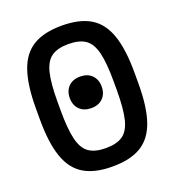

<svg xmlns="http://www.w3.org/2000/svg" viewBox="-136 -846 872 961"><g transform="rotate(-20 300.0 -365.0)"><path d="M300 10Q206 10 148.5 -24.5Q91 -59 64.5 -135Q38 -211 38 -335V-395Q38 -519 64.5 -595Q91 -671 148.5 -705.5Q206 -740 300 -740Q395 -740 452.5 -705.5Q510 -671 536.5 -595Q563 -519 563 -395V-335Q563 -211 536.5 -135Q510 -59 452.5 -24.5Q395 10 300 10ZM300 -88Q358 -88 390.5 -110.5Q423 -133 436.5 -188.5Q450 -244 450 -343V-388Q450 -487 436.5 -542Q423 -597 390.5 -619.5Q358 -642 300 -642Q243 -642 210.5 -619.5Q178 -597 164.5 -542Q151 -487 151 -388V-343Q151 -244 164.5 -188.5Q178 -133 210.5 -110.5Q243 -88 300 -88ZM300 -301Q261 -301 238 -324Q215 -347 215 -385Q215 -423 238 -446Q261 -469 300 -469Q339 -469 362 -446Q385 -423 385 -385Q385 -347 362 -324Q339 -301 300 -301Z"/></g></svg>

Font: M PLUS Code Latin 60 Medium
Style: Regular
Weight: 500
Width: 7
Monospace: yes
Designer: Coji Morishita
Foundry: UNDERFOREST DESIGN
Version: Version 1.005; ttfautohint (v1.8.3)